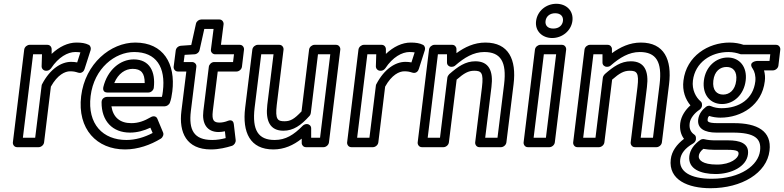

<svg xmlns="http://www.w3.org/2000/svg" viewBox="-20 -753 4145 1015"><path d="M101 -25 155 -466H202L200 -402C200 -389 211 -379 223 -379H227C236 -379 245 -385 250 -392C289 -451 338 -478 378 -478C389 -478 399 -477 405 -476L388 -423C378 -425 368 -426 356 -426C304 -426 245 -389 203 -309C201 -306 200 -303 200 -300L166 -25ZM48 0C47 11 55 25 70 25H185C196 25 211 15 213 0L249 -295C284 -358 324 -376 350 -376C369 -376 377 -374 393 -369C412 -363 424 -377 427 -388L459 -488C462 -498 459 -511 449 -516C431 -525 411 -528 384 -528C339 -528 293 -506 253 -468V-493C253 -505 244 -516 231 -516H136C125 -516 110 -506 108 -491Z M459 -245C477 -393 589 -478 689 -478C806 -478 857 -398 841 -270C840 -260 838 -249 836 -241H546C536 -241 517 -234 517 -213C516 -113 575 -52 667 -52C705 -52 741 -62 775 -78L787 -50C743 -27 696 -13 648 -13C525 -13 441 -96 459 -245ZM409 -245C388 -70 492 37 641 37C709 37 776 13 830 -20C841 -27 847 -42 842 -53L812 -125C806 -140 790 -141 778 -134C742 -113 711 -102 674 -102C615 -102 578 -132 569 -191H851C861 -191 874 -199 878 -210C884 -225 888 -246 891 -270C909 -416 844 -528 695 -528C565 -528 430 -417 409 -245ZM547 -264H765C780 -264 792 -278 793 -289C803 -374 771 -439 687 -439C615 -439 548 -383 526 -292C524 -282 525 -264 547 -264ZM584 -314C605 -365 643 -389 681 -389C726 -389 745 -367 745 -314Z M989 -166 1018 -400C1020 -415 1007 -425 996 -425H951L956 -463L1009 -466C1022 -467 1033 -477 1035 -488L1060 -600H1109L1095 -491C1093 -476 1106 -466 1117 -466H1217L1212 -425H1112C1097 -425 1085 -411 1084 -400L1055 -166C1047 -101 1073 -55 1136 -55C1147 -55 1159 -57 1169 -59L1173 -23C1150 -17 1128 -13 1102 -13C1004 -13 977 -67 989 -166ZM939 -166C925 -53 965 37 1095 37C1138 37 1177 27 1206 18C1218 14 1227 1 1226 -12L1216 -97C1213 -123 1191 -117 1184 -114C1173 -109 1154 -105 1142 -105C1111 -105 1099 -115 1105 -166L1131 -375H1231C1242 -375 1257 -385 1259 -400L1270 -491C1271 -502 1263 -516 1248 -516H1148L1162 -625C1163 -636 1155 -650 1140 -650H1044C1032 -650 1019 -641 1016 -628L991 -515L935 -511C923 -510 911 -500 909 -486L898 -400C897 -389 905 -375 920 -375H965Z M1326 -183 1361 -466H1426L1393 -198C1383 -113 1408 -62 1478 -62C1531 -62 1571 -90 1616 -140C1620 -144 1622 -150 1623 -155L1661 -466H1726L1672 -25H1625V-75C1625 -88 1614 -97 1603 -97H1600C1593 -97 1585 -93 1580 -88C1533 -40 1490 -13 1432 -13C1345 -13 1312 -65 1326 -183ZM1276 -183C1260 -53 1302 37 1425 37C1482 37 1531 15 1575 -20V3C1575 14 1584 25 1597 25H1691C1702 25 1717 15 1719 0L1779 -491C1780 -502 1772 -516 1757 -516H1642C1631 -516 1616 -506 1614 -491L1574 -164C1536 -124 1516 -112 1484 -112C1448 -112 1434 -121 1443 -198L1479 -491C1480 -502 1472 -516 1457 -516H1342C1331 -516 1316 -506 1314 -491Z M1868 -25 1922 -466H1969L1967 -402C1967 -389 1978 -379 1990 -379H1994C2003 -379 2012 -385 2017 -392C2056 -451 2105 -478 2145 -478C2156 -478 2166 -477 2172 -476L2155 -423C2145 -425 2135 -426 2123 -426C2071 -426 2012 -389 1970 -309C1968 -306 1967 -303 1967 -300L1933 -25ZM1815 0C1814 11 1822 25 1837 25H1952C1963 25 1978 15 1980 0L2016 -295C2051 -358 2091 -376 2117 -376C2136 -376 2144 -374 2160 -369C2179 -363 2191 -377 2194 -388L2226 -488C2229 -498 2226 -511 2216 -516C2198 -525 2178 -528 2151 -528C2106 -528 2060 -506 2020 -468V-493C2020 -505 2011 -516 1998 -516H1903C1892 -516 1877 -506 1875 -491Z M2241 -25 2295 -466H2343V-422C2343 -409 2354 -400 2365 -400H2369C2376 -400 2383 -403 2387 -407C2434 -448 2483 -478 2540 -478C2627 -478 2659 -426 2645 -308L2610 -25H2545L2578 -293C2589 -379 2564 -429 2493 -429C2440 -429 2401 -401 2355 -361C2350 -356 2346 -349 2345 -343L2306 -25ZM2188 0C2187 11 2195 25 2210 25H2325C2336 25 2351 15 2353 0L2394 -332C2433 -366 2456 -379 2487 -379C2524 -379 2537 -369 2528 -293L2492 0C2491 11 2499 25 2514 25H2629C2640 25 2655 15 2657 0L2695 -308C2711 -438 2669 -528 2546 -528C2487 -528 2437 -504 2393 -472V-494C2393 -505 2384 -516 2371 -516H2276C2265 -516 2250 -506 2248 -491Z M2905 -602C2875 -602 2861 -619 2864 -642C2867 -666 2886 -683 2915 -683C2944 -683 2959 -666 2956 -642C2953 -619 2935 -602 2905 -602ZM2899 -552C2951 -552 2999 -589 3006 -642C3013 -696 2974 -733 2921 -733C2868 -733 2821 -696 2814 -642C2807 -589 2847 -552 2899 -552ZM2801 -25 2855 -466H2920L2866 -25ZM2748 0C2747 11 2755 25 2770 25H2885C2896 25 2911 15 2913 0L2973 -491C2974 -502 2966 -516 2951 -516H2836C2825 -516 2810 -506 2808 -491Z M3063 -25 3117 -466H3165V-422C3165 -409 3176 -400 3187 -400H3191C3198 -400 3205 -403 3209 -407C3256 -448 3305 -478 3362 -478C3449 -478 3481 -426 3467 -308L3432 -25H3367L3400 -293C3411 -379 3386 -429 3315 -429C3262 -429 3223 -401 3177 -361C3172 -356 3168 -349 3167 -343L3128 -25ZM3010 0C3009 11 3017 25 3032 25H3147C3158 25 3173 15 3175 0L3216 -332C3255 -366 3278 -379 3309 -379C3346 -379 3359 -369 3350 -293L3314 0C3313 11 3321 25 3336 25H3451C3462 25 3477 15 3479 0L3517 -308C3533 -438 3491 -528 3368 -528C3309 -528 3259 -504 3215 -472V-494C3215 -505 3206 -516 3193 -516H3098C3087 -516 3072 -506 3070 -491Z M3624 72C3616 140 3684 167 3763 167C3846 167 3926 128 3934 63C3942 2 3886 -11 3831 -11H3764C3738 -11 3720 -13 3704 -17C3697 -19 3687 -17 3682 -13C3649 10 3628 39 3624 72ZM3674 72C3675 60 3681 48 3698 34C3716 37 3735 39 3758 39H3825C3882 39 3886 48 3884 63C3882 82 3845 117 3770 117C3693 117 3672 92 3674 72ZM3576 89C3580 59 3601 30 3645 5C3653 0 3658 -8 3659 -16V-20C3660 -29 3657 -37 3651 -41C3633 -53 3622 -71 3626 -102C3629 -128 3652 -156 3678 -173C3685 -178 3690 -186 3691 -193V-197C3692 -205 3689 -213 3684 -217C3659 -238 3637 -278 3643 -327C3655 -423 3738 -478 3831 -478C3855 -478 3876 -473 3893 -467C3895 -466 3899 -466 3901 -466H4052L4048 -431H3983C3983 -431 3932 -428 3959 -390C3969 -376 3976 -351 3973 -323C3962 -230 3889 -181 3794 -181C3776 -181 3756 -184 3738 -192C3730 -196 3719 -194 3712 -188C3693 -173 3675 -152 3671 -122C3665 -74 3705 -52 3767 -52H3854C3969 -52 4006 -21 3998 44C3989 120 3897 192 3742 192C3627 192 3568 152 3576 89ZM3526 89C3513 198 3617 242 3736 242C3901 242 4034 162 4048 44C4061 -61 3982 -102 3861 -102H3774C3716 -102 3720 -114 3721 -122C3722 -132 3724 -135 3729 -140C3748 -134 3769 -131 3788 -131C3901 -131 4008 -198 4023 -323C4026 -344 4024 -362 4019 -381H4067C4078 -381 4093 -391 4095 -406L4105 -491C4106 -502 4098 -516 4083 -516H3911C3891 -523 3865 -528 3837 -528C3724 -528 3609 -457 3593 -327C3586 -272 3604 -227 3630 -196C3605 -174 3581 -141 3576 -102C3572 -68 3580 -40 3596 -19C3558 10 3531 46 3526 89ZM3797 -203C3859 -203 3913 -253 3922 -327C3931 -399 3890 -449 3827 -449C3765 -449 3710 -401 3701 -327C3692 -253 3734 -203 3797 -203ZM3803 -253C3770 -253 3745 -275 3751 -327C3757 -377 3787 -399 3821 -399C3854 -399 3878 -377 3872 -327C3866 -275 3835 -253 3803 -253Z"/></svg>

Font: Falling Sky
Style: OuObl
Weight: 400
Designer: Paul D. Hunt
Foundry: Adobe Systems Incorporated
Version: Version 1.02